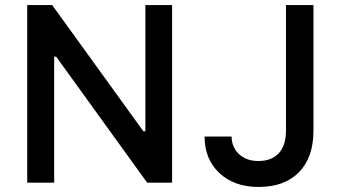

<svg xmlns="http://www.w3.org/2000/svg" viewBox="-20 -725 1352 762"><path d="M195 0H88V-705H187L549 -204H557V-705H663V0H564L203 -500H195ZM792 -183H899Q900 -140 929 -113Q958 -86 1005 -86Q1058 -86 1086.5 -117Q1115 -148 1115 -207V-705H1224V-206Q1224 -100 1166.5 -41.5Q1109 17 1006 17Q910 17 851 -38Q792 -93 792 -183Z"/></svg>

Font: Manrope Medium
Style: Medium
Weight: 500
Designer: Mikhail Sharanda
Foundry: Mikhail Sharanda
Version: Version 4.000;hotconv 1.0.109;makeotfexe 2.5.65596